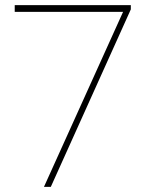

<svg xmlns="http://www.w3.org/2000/svg" viewBox="-20 -731 587 751"><path d="M491.7 -694.3 178.7 0H151.9L461.4 -684.6H37.6V-710.9H491.7Z"/></svg>

Font: Roboto Thin
Style: Regular
Weight: 250
Designer: Google
Version: Version 2.134; 2016